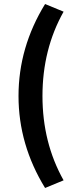

<svg xmlns="http://www.w3.org/2000/svg" viewBox="-20 -755 384 954"><path d="M204 179Q72 -36 72 -278Q72 -520 204 -735L296 -697Q191 -510 191 -278Q191 -46 296 141Z"/></svg>

Font: Toshiba Sans
Style: Bold
Weight: 700
Designer: Paul D. Hunt
Foundry: Toshiba Corporation
Version: Version 2.020;PS 2.0;hotconv 1.0.86;makeotf.lib2.5.63406